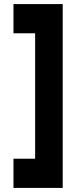

<svg xmlns="http://www.w3.org/2000/svg" viewBox="-20 -820 394 940"><path d="M46 100V-43H152V-657H46V-800H287V100Z"/></svg>

Font: Oak Sans ExtraBold
Style: Regular
Weight: 800
Designer: Erik Kennedy, Walven
Foundry: Erik Kennedy, Walven
Version: Version 1.000